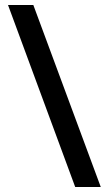

<svg xmlns="http://www.w3.org/2000/svg" viewBox="-20 -740 432 766"><path d="M113 -720 382 6H280L12 -720Z"/></svg>

Font: Noto Sans Thai Looped ExtraCondensed SemiBold
Style: Regular
Weight: 600
Width: 2
Designer: Sasikarn Vongin, Ben Mitchell
Foundry: The Fontpad Ltd
Version: Version 1.001; ttfautohint (v1.8.4.7-5d5b)